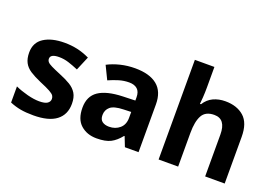

<svg xmlns="http://www.w3.org/2000/svg" viewBox="-104 -1063 1967 1376"><g transform="rotate(20 879.0 -375.0)"><path d="M459 -162Q459 -79 400.5 -34.5Q342 10 226 10Q169 10 128 2.5Q87 -5 46 -22V-145Q90 -125 141 -112Q192 -99 231 -99Q275 -99 293.5 -112Q312 -125 312 -146Q312 -160 304.5 -171Q297 -182 272 -196Q247 -210 194 -232Q143 -254 110 -275.5Q77 -297 61 -327.5Q45 -358 45 -404Q45 -480 104 -518Q163 -556 261 -556Q312 -556 358 -546Q404 -536 453 -513L408 -406Q368 -423 332 -434.5Q296 -446 259 -446Q193 -446 193 -410Q193 -397 201.5 -386.5Q210 -376 234.5 -364Q259 -352 307 -332Q354 -313 388 -292.5Q422 -272 440.5 -241.5Q459 -211 459 -162Z M799 -557Q909 -557 967.5 -509.5Q1026 -462 1026 -364V0H922L893 -74H889Q854 -30 815 -10Q776 10 708 10Q635 10 587 -32.5Q539 -75 539 -163Q539 -250 600 -291.5Q661 -333 783 -337L878 -340V-364Q878 -407 855.5 -427Q833 -447 793 -447Q753 -447 715 -435.5Q677 -424 639 -407L590 -508Q634 -531 687.5 -544Q741 -557 799 -557ZM820 -251Q748 -249 720 -225Q692 -201 692 -162Q692 -128 712 -113.5Q732 -99 764 -99Q812 -99 845 -127.5Q878 -156 878 -208V-253Z M1328 -605Q1328 -565 1325.5 -528Q1323 -491 1321 -476H1329Q1355 -518 1396 -537Q1437 -556 1487 -556Q1576 -556 1629.5 -508.5Q1683 -461 1683 -356V0H1534V-319Q1534 -437 1446 -437Q1379 -437 1353.5 -390.5Q1328 -344 1328 -257V0H1179V-760H1328Z"/></g></svg>

Font: Noto Sans Gujarati UI
Style: Bold
Weight: 700
Designer: Jelle Bosma - Monotype Design Team, Universal Thirst
Foundry: Monotype Imaging Inc.
Version: Version 2.106; ttfautohint (v1.8.4.7-5d5b)